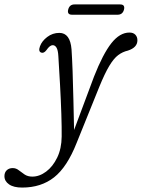

<svg xmlns="http://www.w3.org/2000/svg" viewBox="-134 -600 640 867"><path d="M290.5 -254Q331 -357 369 -405Q407 -453 450.5 -453Q468 -453 477.2 -443.2Q486.5 -433.5 486.5 -418Q486.5 -385.5 443.5 -371.5Q419.5 -366 399.8 -351.2Q380 -336.5 359.8 -303Q339.5 -269.5 314 -207L212 45.5Q169 154.5 110.2 200.8Q51.5 247 -34 247Q-72.5 247 -93.2 232.5Q-114 218 -114 195.5Q-114 179 -103.8 169Q-93.5 159 -76.5 159Q-61.5 159 -49.2 168.8Q-37 178.5 -22.8 188Q-8.5 197.5 12 197.5Q44 197.5 74.2 175Q104.5 152.5 124.2 111.8Q144 71 144.5 16.5Q145 -23 143 -84.8Q141 -146.5 137.2 -215.5Q133.5 -284.5 129.5 -346.5Q128 -373.5 121.2 -384.8Q114.5 -396 104 -396Q91 -396 76 -374Q64 -358 52 -362.5Q38 -367.5 46.5 -391Q55 -414.5 79.2 -433Q103.5 -451.5 134 -451.5Q183 -451.5 189 -377Q191.5 -340 193.8 -279Q196 -218 197.5 -148Q199 -78 200.5 -13ZM174 -557Q180 -580 202.5 -580H408.5Q431.5 -580 426 -557Q420 -533.5 397 -533.5H191.5Q168 -533.5 174 -557Z"/></svg>

Font: Fraunces 72pt S100 Light
Style: Italic
Weight: 300
Italic angle: -16°
Version: Version 1.000; ttfautohint (v1.8.3)